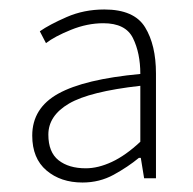

<svg xmlns="http://www.w3.org/2000/svg" viewBox="-20 -827 408 405"><path d="M154 -442Q108 -442 78 -467.5Q48 -493 48 -541Q48 -599 103 -629.5Q158 -660 276 -671Q276 -715 260.5 -746.5Q245 -778 198 -778Q164 -778 129.5 -764Q95 -750 77 -736L64 -761Q84 -775 120.5 -791Q157 -807 200 -807Q263 -807 286 -769.5Q309 -732 309 -672V-451H284L277 -494H273Q250 -475 220 -458.5Q190 -442 154 -442ZM161 -472Q187 -472 216 -485.5Q245 -499 276 -528V-646Q169 -634 125.5 -608.5Q82 -583 82 -543Q82 -506 103.5 -489Q125 -472 161 -472Z"/></svg>

Font: Noto Sans TC
Style: Regular
Weight: 100
Designer: Ryoko NISHIZUKA 西塚涼子 (kana, bopomofo & ideographs); Paul D. Hunt (Latin, Greek & Cyrillic); Sandoll Communications 산돌커뮤니
Foundry: Adobe
Version: Version 2.004;hotconv 1.0.118;makeotfexe 2.5.65603